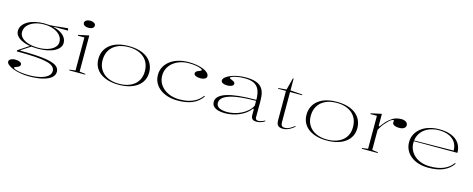

<svg xmlns="http://www.w3.org/2000/svg" viewBox="-38 -1516 6263 2541"><g transform="rotate(15 3093.0 -246.0)"><path d="M368 215Q309 215 253 205Q197 195 152.5 178Q108 161 81.5 139.5Q55 118 55 96Q55 80 67.5 69Q80 58 99.5 52.5Q119 47 141 47Q177 47 203 58.5Q229 70 229 92Q229 105 221 113.5Q213 122 202 127.5Q191 133 179 137Q167 141 159 145.5Q151 150 151 155Q151 165 180.5 175.5Q210 186 259 193Q308 200 365 200Q454 200 520 183.5Q586 167 622 137Q658 107 658 66Q658 30 630 5Q602 -20 540 -35Q478 -50 377 -56.5Q276 -63 131 -63V-79L291 -185L305 -177L174 -92L175 -84Q292 -84 381 -79Q470 -74 533 -63.5Q596 -53 636 -36Q676 -19 694.5 6Q713 31 713 63Q713 110 671.5 144Q630 178 552.5 196.5Q475 215 368 215ZM388 -169Q319 -169 261.5 -180.5Q204 -192 162 -213.5Q120 -235 97 -264.5Q74 -294 74 -330Q74 -371 97 -404.5Q120 -438 162 -463Q204 -488 261.5 -501.5Q319 -515 389 -515Q457 -515 514 -501.5Q571 -488 613 -463.5Q655 -439 678 -405Q701 -371 701 -330Q701 -295 678.5 -265.5Q656 -236 614.5 -214Q573 -192 515.5 -180.5Q458 -169 388 -169ZM389 -183Q464 -183 521.5 -201.5Q579 -220 611.5 -253Q644 -286 644 -328Q644 -379 611.5 -417.5Q579 -456 521.5 -478.5Q464 -501 389 -501Q313 -501 254.5 -478.5Q196 -456 163.5 -417.5Q131 -379 131 -328Q131 -286 163.5 -253Q196 -220 254.5 -201.5Q313 -183 389 -183ZM512 -491 437 -511Q465 -512 493.5 -513.5Q522 -515 550 -518Q578 -521 605 -524Q632 -527 657.5 -529.5Q683 -532 707 -534L715 -504H512Z M965 -610Q943 -610 926 -616Q909 -622 899.5 -633Q890 -644 890 -658Q890 -673 899.5 -683.5Q909 -694 926 -700.5Q943 -707 965 -707Q988 -707 1005 -700.5Q1022 -694 1031.5 -683.5Q1041 -673 1041 -658Q1041 -644 1031.5 -633Q1022 -622 1005 -616Q988 -610 965 -610ZM866 0V-10L947 -20V-473H857V-484L1003 -515V-20L1084 -10V0Z M1545 -515Q1626 -515 1691 -497Q1756 -479 1801.5 -443.5Q1847 -408 1871 -358Q1895 -308 1895 -246Q1895 -186 1870.5 -137.5Q1846 -89 1800 -55Q1754 -21 1690 -3Q1626 15 1545 15Q1466 15 1402 -3Q1338 -21 1292.5 -55Q1247 -89 1223 -137.5Q1199 -186 1199 -246Q1199 -308 1223 -358Q1247 -408 1292.5 -443.5Q1338 -479 1402 -497Q1466 -515 1545 -515ZM1547 -501Q1458 -501 1392.5 -470Q1327 -439 1292 -381.5Q1257 -324 1257 -246Q1257 -189 1277 -144Q1297 -99 1334.5 -66.5Q1372 -34 1425.5 -16.5Q1479 1 1545 1Q1613 1 1666.5 -16Q1720 -33 1758.5 -65.5Q1797 -98 1816.5 -143.5Q1836 -189 1836 -246Q1836 -305 1816.5 -352Q1797 -399 1759 -432.5Q1721 -466 1667.5 -483.5Q1614 -501 1547 -501Z M2351 15Q2252 15 2176 -18.5Q2100 -52 2057.5 -111Q2015 -170 2015 -247Q2015 -307 2040.5 -355.5Q2066 -404 2113 -440Q2160 -476 2224.5 -495.5Q2289 -515 2367 -515Q2424 -515 2475 -506.5Q2526 -498 2566.5 -482Q2607 -466 2630 -444Q2653 -422 2653 -396Q2653 -380 2641 -369.5Q2629 -359 2609.5 -353.5Q2590 -348 2567 -348Q2531 -348 2505 -359.5Q2479 -371 2479 -394Q2479 -406 2490.5 -417Q2502 -428 2524 -435Q2560 -449 2560 -457Q2560 -466 2537 -476Q2514 -486 2472 -493.5Q2430 -501 2372 -501Q2307 -501 2252.5 -482.5Q2198 -464 2157.5 -431Q2117 -398 2094.5 -353Q2072 -308 2072 -254Q2072 -199 2094 -154Q2116 -109 2156.5 -76Q2197 -43 2252.5 -24.5Q2308 -6 2375 -6Q2445 -6 2502 -21Q2559 -36 2603.5 -65Q2648 -94 2680 -138L2689 -129Q2663 -92 2630 -65Q2597 -38 2555 -20Q2513 -2 2462 6.5Q2411 15 2351 15Z M3150 -515Q3224 -515 3274.5 -500.5Q3325 -486 3356.5 -456Q3388 -426 3401.5 -379Q3415 -332 3415 -268V-37Q3415 -18 3426.5 -10Q3438 -2 3454 -2Q3474 -2 3498.5 -10.5Q3523 -19 3545 -31V-20Q3530 -9 3511 -1Q3492 7 3472.5 11Q3453 15 3433 15Q3395 15 3377 -2Q3359 -19 3359 -54Q3359 -84 3359 -98Q3359 -112 3359 -120Q3359 -128 3359 -135L3348 -142Q3321 -103 3282 -74Q3243 -45 3196 -25Q3149 -5 3099 5Q3049 15 3001 15Q2951 15 2910 4Q2869 -7 2845 -31Q2821 -55 2821 -93Q2821 -178 2954.5 -221Q3088 -264 3359 -264Q3359 -346 3337 -398Q3315 -450 3267 -475Q3219 -500 3139 -500Q3082 -500 3038 -492Q2994 -484 2969.5 -474Q2945 -464 2945 -454Q2945 -450 2954 -445Q2963 -440 2984 -432Q3022 -418 3022 -393Q3022 -371 2996 -359.5Q2970 -348 2935 -348Q2902 -348 2876.5 -359.5Q2851 -371 2851 -394Q2851 -416 2875 -437.5Q2899 -459 2941 -477Q2983 -495 3037 -505Q3091 -515 3150 -515ZM3359 -250Q3198 -250 3090.5 -232Q2983 -214 2930 -179.5Q2877 -145 2877 -95Q2877 -63 2897 -44Q2917 -25 2950.5 -16.5Q2984 -8 3024 -8Q3069 -8 3119 -19Q3169 -30 3216 -53Q3263 -76 3300.5 -109Q3338 -142 3359 -185Z M3796 15Q3749 15 3728 -6.5Q3707 -28 3707 -75V-480H3599V-490L3710 -500L3753 -664H3763V-502L3928 -490V-480H3763V-66Q3763 -32 3776 -18Q3789 -4 3816 -4Q3853 -4 3883.5 -21Q3914 -38 3948 -64L3953 -56Q3941 -44 3924 -32Q3907 -20 3886.5 -9Q3866 2 3843 8.5Q3820 15 3796 15Z M4397 -515Q4478 -515 4543 -497Q4608 -479 4653.5 -443.5Q4699 -408 4723 -358Q4747 -308 4747 -246Q4747 -186 4722.5 -137.5Q4698 -89 4652 -55Q4606 -21 4542 -3Q4478 15 4397 15Q4318 15 4254 -3Q4190 -21 4144.5 -55Q4099 -89 4075 -137.5Q4051 -186 4051 -246Q4051 -308 4075 -358Q4099 -408 4144.5 -443.5Q4190 -479 4254 -497Q4318 -515 4397 -515ZM4399 -501Q4310 -501 4244.5 -470Q4179 -439 4144 -381.5Q4109 -324 4109 -246Q4109 -189 4129 -144Q4149 -99 4186.5 -66.5Q4224 -34 4277.5 -16.5Q4331 1 4397 1Q4465 1 4518.5 -16Q4572 -33 4610.5 -65.5Q4649 -98 4668.5 -143.5Q4688 -189 4688 -246Q4688 -305 4668.5 -352Q4649 -399 4611 -432.5Q4573 -466 4519.5 -483.5Q4466 -501 4399 -501Z M4875 0V-10L4955 -21V-473H4866V-484L5012 -515V-353L5024 -345Q5051 -383 5076 -411.5Q5101 -440 5127 -459Q5162 -489 5199.5 -502Q5237 -515 5279 -515Q5306 -515 5326 -507.5Q5346 -500 5357.5 -486Q5369 -472 5369 -453Q5369 -437 5358.5 -423.5Q5348 -410 5328 -402.5Q5308 -395 5281 -395Q5252 -395 5230.5 -401Q5209 -407 5197.5 -418Q5186 -429 5186 -444Q5186 -449 5187 -453Q5188 -457 5189 -460.5Q5190 -464 5190 -467Q5190 -475 5178 -475Q5164 -475 5141 -457.5Q5118 -440 5091 -409Q5066 -384 5046 -354Q5026 -324 5012 -295V-21L5093 -10V0Z M5801 -515Q5901 -515 5970 -486Q6039 -457 6075 -403Q6111 -349 6111 -275H5513V-285L6055 -291Q6055 -356 6024.5 -403Q5994 -450 5937 -475.5Q5880 -501 5800 -501Q5716 -501 5651 -470Q5586 -439 5549.5 -383Q5513 -327 5513 -251Q5513 -199 5534.5 -154.5Q5556 -110 5594 -77.5Q5632 -45 5685.5 -26.5Q5739 -8 5803 -8Q5855 -7 5901.5 -14.5Q5948 -22 5987.5 -38Q6027 -54 6059.5 -79Q6092 -104 6116 -138L6125 -129Q6100 -92 6066.5 -65Q6033 -38 5991 -20Q5949 -2 5898 6.5Q5847 15 5787 15Q5712 15 5651 -4.5Q5590 -24 5546.5 -59Q5503 -94 5479.5 -142Q5456 -190 5456 -247Q5456 -307 5481 -355.5Q5506 -404 5551.5 -440Q5597 -476 5660.5 -495.5Q5724 -515 5801 -515Z"/></g></svg>

Font: Kalnia SemiExpanded ExtraLight
Style: Regular
Weight: 250
Width: 6
Designer: Frida Medrano
Foundry: Frida Medrano
Version: Version 1.105